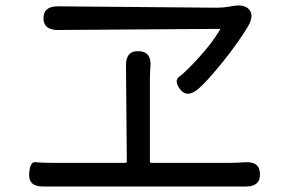

<svg xmlns="http://www.w3.org/2000/svg" viewBox="-20 -712 1040 698"><path d="M136 -34Q83 -34 86 -80Q89 -125 108.5 -122.5Q128 -120 173 -120H436Q441 -120 441 -125L438 -475Q438 -528 484 -526Q530 -525 527 -473Q525 -448 525 -423V-125Q525 -120 530 -120H817Q842 -120 867 -122H871Q924 -126 925 -80Q927 -34 874 -34ZM700 -388Q660 -355 635 -387Q611 -419 632.5 -434Q654 -449 705 -505Q752 -557 779 -603Q782 -607 777 -607L190 -603Q138 -603 138 -646Q138 -689 190 -689L767 -684Q791 -684 814 -688L826 -690Q869 -698 887 -676Q904 -654 881 -615Q846 -557 790 -487Q729 -412 700 -388Z"/></svg>

Font: Resource Han Rounded HK
Style: Regular
Weight: 400
Designer: Cyano Hao (round all glyphs); Ryoko NISHIZUKA  (kana, bopomofo & ideographs); Paul D. Hunt (Latin, Greek & Cyrillic); Sa
Foundry: Cyano Hao
Version: 0.990